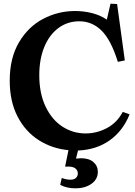

<svg xmlns="http://www.w3.org/2000/svg" viewBox="-20 -810 736 1046"><path d="M389 -750Q437 -750 482 -738.5Q527 -727 562 -703L582 -790L618 -788L660 -481L622 -473Q585 -592 533.5 -643Q482 -694 412 -694Q348 -694 298.5 -657.5Q249 -621 221.5 -554.5Q194 -488 194 -400Q194 -301 228.5 -229Q263 -157 320.5 -120Q378 -83 446 -83Q507 -83 562 -112Q617 -141 648 -199L650 -200L686 -187Q650 -97 577.5 -45.5Q505 6 405 10L394 54Q414 52 421 52Q465 52 489 73Q513 94 513 126Q513 167 478 191.5Q443 216 391 216Q343 216 308 197L316 161L318 160Q342 169 363 169Q384 169 394 159Q404 149 404 135Q404 117 388.5 106Q373 95 336 98L335 96L353 8Q265 0 192 -46Q119 -92 76 -174.5Q33 -257 33 -371Q33 -494 83.5 -579.5Q134 -665 215.5 -707.5Q297 -750 389 -750Z"/></svg>

Font: Minipax
Style: Bold
Weight: 600
Designer: Raphaël Ronot, Igor Stepanchenko (Cyrillic)
Foundry: steppetype
Version: Version 1.002